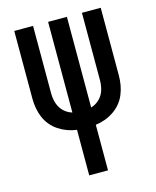

<svg xmlns="http://www.w3.org/2000/svg" viewBox="-111 -597 722 888"><g transform="rotate(-15 250.0 -152.5)"><path d="M205 215V-3Q182 -6 160 -14Q138 -22 118.5 -35Q99 -48 84 -66Q69 -84 60 -105.5Q51 -127 47 -150Q43 -173 43 -196V-520H133V-196Q133 -179 137 -161Q141 -143 150 -128Q159 -113 173.5 -102Q188 -91 205 -86V-520H295V-86Q312 -91 326.5 -102Q341 -113 350 -128Q359 -143 363 -161Q367 -179 367 -196V-520H457V-196Q457 -173 453 -150Q449 -127 440 -105.5Q431 -84 416 -66Q401 -48 381.5 -35Q362 -22 340 -14Q318 -6 295 -3V215Z"/></g></svg>

Font: Iosevka Curly Medium
Style: Regular
Weight: 500
Monospace: yes
Designer: Belleve Invis
Foundry: Belleve Invis
Version: Version 22.1.2; ttfautohint (v1.8.4)